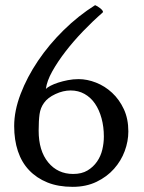

<svg xmlns="http://www.w3.org/2000/svg" viewBox="-20 -713 558 745"><path d="M378 -664Q340 -631 302.5 -592Q265 -553 234.5 -513.5Q204 -474 183 -436.5Q162 -399 158 -368Q164 -374 176.5 -380.5Q189 -387 206 -392.5Q223 -398 243.5 -402Q264 -406 285 -406Q318 -406 352.5 -392.5Q387 -379 415 -353Q443 -327 460.5 -289.5Q478 -252 478 -203Q478 -165 464 -127Q450 -89 422.5 -58Q395 -27 354.5 -7.5Q314 12 262 12Q206 12 164 -5Q122 -22 93 -52.5Q64 -83 49.5 -126.5Q35 -170 35 -224Q35 -283 60 -348.5Q85 -414 127.5 -477Q170 -540 227 -596Q284 -652 349 -693Q352 -692 358 -688.5Q364 -685 369.5 -680.5Q375 -676 378 -671.5Q381 -667 378 -664ZM151 -314Q137 -295 133.5 -270Q130 -245 130 -206Q130 -128 167 -83Q204 -38 264 -38Q297 -38 319.5 -51.5Q342 -65 356.5 -86Q371 -107 377 -132.5Q383 -158 383 -183Q383 -221 374 -254Q365 -287 348.5 -311Q332 -335 308 -348.5Q284 -362 254 -362Q225 -362 195 -348Q165 -334 151 -314Z"/></svg>

Font: Lusitana
Style: Regular
Weight: 400
Designer: Ana Paula Megda
Foundry: Ana Paula Megda
Version: Version 1.000; ttfautohint (v1.1) -l 8 -r 50 -G 200 -x 14 -D